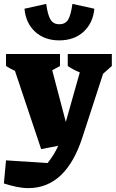

<svg xmlns="http://www.w3.org/2000/svg" viewBox="-60 -770 596 989"><path d="M152 -2 17 -405Q-7 -416 -29 -430V-492H249V-430L209 -408L279 -142L351 -397Q317 -411 289 -430V-492H516V-430L471 -390L364 -61Q279 199 86 199Q57 199 25.5 192.5Q-6 186 -40 175L-29 56L185 70Q204 46 217 24.5Q230 3 240 -19ZM245 -562Q170 -562 121.5 -606Q73 -650 66 -725L178 -750Q186 -691 201 -668Q216 -645 245 -645Q276 -645 290.5 -668Q305 -691 313 -750L426 -725Q419 -651 370.5 -606.5Q322 -562 245 -562Z"/></svg>

Font: Piazzolla ExtraBold
Style: Regular
Weight: 800
Designer: Juan Pablo del Peral
Foundry: Huerta Tipografica
Version: Version 1.330